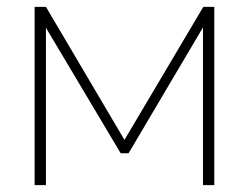

<svg xmlns="http://www.w3.org/2000/svg" viewBox="-20 -540 726 560"><path d="M81 0V-520H114L343 -132L573 -520H605V0H572V-460L355 -93H332L114 -459V0Z"/></svg>

Font: Raleway ExtraLight
Style: Regular
Weight: 200
Designer: Matt McInerney, Pablo Impallari, Rodrigo Fuenzalida
Foundry: Matt McInerney, Pablo Impallari, Rodrigo Fuenzalida
Version: Version 4.026